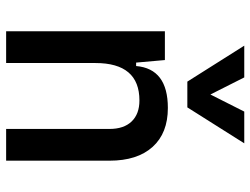

<svg xmlns="http://www.w3.org/2000/svg" viewBox="-115 -701 816 626"><g transform="rotate(90 293.0 -388.0)"><path d="M400.4 0V-336.9Q400.4 -383.8 376 -409.2Q351.6 -434.6 307.6 -434.6Q185.5 -434.6 185.5 -291V0H82V-517.6H175.8L184.1 -423.8H195.3Q204.1 -527.3 332 -527.3Q414.1 -527.3 459 -477.5Q503.9 -427.7 503.9 -336.9V0ZM246.1 -590.8 128.9 -776.4H232.4L288.1 -666L343.8 -776.4H447.3L330.1 -590.8Z"/></g></svg>

Font: CaskaydiaMono NF
Style: Regular
Weight: 400
Designer: Aaron Bell
Foundry: Saja Typeworks
Version: Version 2111.001; ttfautohint (v1.8.4);Nerd Fonts 3.1.1